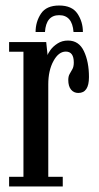

<svg xmlns="http://www.w3.org/2000/svg" viewBox="-20 -676 358 696"><path d="M13 0V-35H65V-488.5H13V-523.5H147.5L152.5 -476Q154 -482.5 163.2 -495.2Q172.5 -508 188.8 -518.5Q205 -529 226.5 -529Q266 -529 284.2 -490.5Q302.5 -452 302.5 -396.5Q302.5 -339 264 -339Q247.5 -339 237.5 -351.2Q227.5 -363.5 227.5 -386Q227.5 -399.5 232.5 -408Q237.5 -416.5 242.5 -425.5Q247.5 -434.5 247.5 -449.5Q247.5 -489 218.5 -489Q192.5 -489 173.8 -454.8Q155 -420.5 155 -370V-35H207.5V0ZM194.5 -656Q241 -656 260.8 -626.5Q280.5 -597 280.5 -560H246.5Q242 -621 194.5 -621Q147 -621 143 -560H109Q109 -597 128.5 -626.5Q148 -656 194.5 -656Z"/></svg>

Font: Imbue 10pt Medium
Style: Regular
Weight: 500
Designer: Tyler Finck
Foundry: Etcetera Type Company
Version: Version 1.102; ttfautohint (v1.8.3)